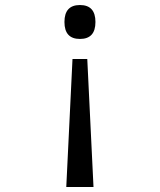

<svg xmlns="http://www.w3.org/2000/svg" viewBox="-20 -566 640 768"><path d="M299.8 -410.2Q237.8 -410.2 237.8 -478Q237.8 -545.9 299.8 -545.9Q361.8 -545.9 361.8 -478Q361.8 -410.2 299.8 -410.2ZM270 -330.1H329.1L354 182.1H245.1Z"/></svg>

Font: Apple Sans Adjectives
Style: Regular
Weight: 400
Monospace: yes
Foundry: Apple Sans Adjectives
Version: Version 0.01